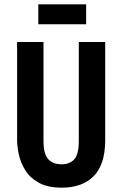

<svg xmlns="http://www.w3.org/2000/svg" viewBox="-20 -854 565 887"><path d="M265 13Q200 13 159 -10Q118 -33 96.5 -68Q75 -103 67 -140.5Q59 -178 59 -206V-660H181V-202Q181 -143 202.5 -119Q224 -95 264 -95Q303 -95 323.5 -118.5Q344 -142 344 -202V-660H466V-206Q466 -95 413.5 -41Q361 13 265 13ZM157 -742V-834H378V-742Z"/></svg>

Font: Bricolage Grotesque 12pt Condensed SemiBold
Style: Regular
Weight: 600
Width: 3
Designer: Mathieu Triay
Foundry: Atelier Triay
Version: Version 1.001; ttfautohint (v1.8.4.7-5d5b);gftools[0.9.33.de